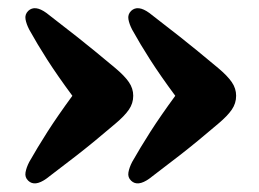

<svg xmlns="http://www.w3.org/2000/svg" viewBox="-20 -477 619 459"><path d="M544.5 -248Q544.5 -230 534.2 -215Q524 -200 502 -181.5Q450.5 -137.5 410 -106Q369.5 -74.5 337 -50Q309 -30 293.5 -45Q285 -53 287 -64.8Q289 -76.5 296 -90Q315 -123.5 339.2 -161.5Q363.5 -199.5 399 -248Q363.5 -296 339 -334.2Q314.5 -372.5 296 -406Q289 -419.5 287 -431Q285 -442.5 293.5 -451Q309.5 -466 337 -446Q369 -421.5 409.2 -389.8Q449.5 -358 502 -314Q524 -295.5 534.2 -280.5Q544.5 -265.5 544.5 -248ZM298.5 -248Q298.5 -230 288.2 -215Q278 -200 256 -181.5Q204.5 -137.5 164 -106Q123.5 -74.5 91 -50Q63 -30 47.5 -45Q39 -53 41 -64.8Q43 -76.5 50 -90Q69 -123.5 93.2 -161.5Q117.5 -199.5 153 -248Q117.5 -296 93 -334.2Q68.5 -372.5 50 -406Q43 -419.5 41 -431Q39 -442.5 47.5 -451Q63.5 -466 91 -446Q123 -421.5 163.2 -389.8Q203.5 -358 256 -314Q278 -295.5 288.2 -280.5Q298.5 -265.5 298.5 -248Z"/></svg>

Font: Fraunces 72pt S100
Style: Bold
Weight: 700
Version: Version 1.000; ttfautohint (v1.8.3)